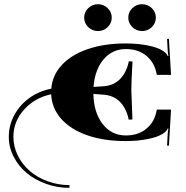

<svg xmlns="http://www.w3.org/2000/svg" viewBox="-20 -666 884 913"><path d="M399.5 -627.2Q418.7 -646 445.8 -646Q472.9 -646 492.1 -627.2Q511.4 -608.4 511.4 -582.2Q511.4 -555.9 492.1 -537.2Q472.9 -518.4 445.8 -518.4Q418.7 -518.4 399.5 -537.2Q380.2 -555.9 380.2 -582.2Q380.2 -608.4 399.5 -627.2ZM609.3 -627.2Q628.5 -646 655.6 -646Q682.7 -646 701.9 -627.2Q721.2 -608.4 721.2 -582.2Q721.2 -555.9 701.9 -537.2Q682.7 -518.4 655.6 -518.4Q628.5 -518.4 609.3 -537.2Q590 -555.9 590 -582.2Q590 -608.4 609.3 -627.2ZM223.8 -244.3Q229 -308.6 274.3 -357.3Q319.5 -406 397.9 -432.7Q476.4 -459.4 576.9 -459.4Q634.6 -459.4 682 -450Q729.5 -440.6 754.4 -424.4Q773.6 -411.7 777.5 -399.5L781 -400.3Q778 -410.8 777.5 -424.8L774.5 -480.8L783.2 -481.2L793.3 -309.9H725.5L725.1 -312.5Q715.9 -366.7 677.2 -399.7Q638.5 -432.7 578.2 -432.7Q514 -432.7 472.5 -383.5Q430.9 -334.4 424.8 -252.6L471.2 -255.7Q521.4 -259.2 551.8 -291.1Q582.2 -323 592.7 -374.6L610.1 -373.7Q604.5 -276.7 604.5 -237.3L609.7 -97.9L592.2 -97Q581.7 -148.6 551.6 -180.5Q521.4 -212.4 471.2 -215.9L424 -219.4Q426.1 -130.2 468.3 -76Q510.5 -21.9 578.2 -21.9Q638.5 -21.9 677.2 -54.9Q715.9 -87.8 725.1 -142L725.5 -144.7H793.3L783.2 26.7L774.5 26.2L777.5 -29.7Q778 -43.7 781 -54.2L777.5 -55.1Q773.6 -42.8 754.4 -30.2Q729.5 -14 682 -4.6Q634.6 4.8 576.9 4.8Q474.2 4.8 395.1 -22.7Q316 -50.3 271.2 -100.7Q226.4 -151.2 223.3 -217.7Q145.5 -201.5 94.6 -144.9Q43.7 -88.3 43.7 -15.3Q43.7 31.5 64.9 73.9Q86.1 116.3 121.7 147.1Q157.3 177.9 206.7 196Q256.1 214.2 310.3 214.2V227.3Q251.7 227.3 198.4 208Q145.1 188.8 106.4 156.2Q67.7 123.7 44.8 78.9Q21.9 34.1 21.9 -15.3Q21.9 -70.8 48.3 -119.3Q74.7 -167.8 120.6 -200.6Q166.5 -233.4 223.8 -244.3Z"/></svg>

Font: Wabroye
Style: Medium
Weight: 500
Designer: gluk
Foundry: gluk
Version: Version 0.14